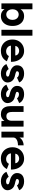

<svg xmlns="http://www.w3.org/2000/svg" viewBox="1771 -2511 752 4334"><g transform="rotate(90 2147.0 -344.0)"><path d="M340 12Q289 12 251 -9.5Q213 -31 187 -71L182 0H57V-700H189V-432Q214 -471 252 -491.5Q290 -512 340 -512Q409 -512 459.5 -480Q510 -448 538 -389.5Q566 -331 566 -250Q566 -170 538 -111Q510 -52 459.5 -20Q409 12 340 12ZM306 -109Q342 -109 369.5 -127Q397 -145 413 -177Q429 -209 429 -250Q429 -291 413.5 -323Q398 -355 370.5 -372.5Q343 -390 307 -390Q273 -390 246 -372Q219 -354 204 -322.5Q189 -291 189 -250Q189 -209 204 -177Q219 -145 245.5 -127Q272 -109 306 -109Z M653 0V-700H785V0Z M1125 12Q1051 12 994 -21.5Q937 -55 904.5 -114Q872 -173 872 -250Q872 -327 905.5 -386Q939 -445 997.5 -478.5Q1056 -512 1132 -512Q1198 -512 1253.5 -477.5Q1309 -443 1342.5 -376.5Q1376 -310 1376 -215H1010Q1015 -165 1053 -135.5Q1091 -106 1139 -106Q1180 -106 1206 -123.5Q1232 -141 1246 -169L1364 -123Q1343 -81 1309.5 -50.5Q1276 -20 1230 -4Q1184 12 1125 12ZM1017 -313H1233Q1230 -344 1213 -363Q1196 -382 1173 -391Q1150 -400 1128 -400Q1107 -400 1082.5 -391.5Q1058 -383 1039.5 -364Q1021 -345 1017 -313Z M1640 12Q1592 12 1550 -2.5Q1508 -17 1476 -44.5Q1444 -72 1426 -112L1539 -164Q1554 -140 1580 -122.5Q1606 -105 1640 -105Q1673 -105 1691 -114.5Q1709 -124 1709 -142Q1709 -160 1694.5 -168.5Q1680 -177 1655 -183L1609 -195Q1537 -214 1495.5 -255.5Q1454 -297 1454 -351Q1454 -428 1503.5 -470Q1553 -512 1644 -512Q1691 -512 1731.5 -498Q1772 -484 1801 -459Q1830 -434 1841 -401L1732 -351Q1725 -371 1698 -383.5Q1671 -396 1644 -396Q1617 -396 1602.5 -384.5Q1588 -373 1588 -353Q1588 -340 1602 -331.5Q1616 -323 1642 -317L1707 -301Q1756 -289 1785.5 -262.5Q1815 -236 1828.5 -203.5Q1842 -171 1842 -140Q1842 -95 1815.5 -60.5Q1789 -26 1743.5 -7Q1698 12 1640 12Z M2105 12Q2057 12 2015 -2.5Q1973 -17 1941 -44.5Q1909 -72 1891 -112L2004 -164Q2019 -140 2045 -122.5Q2071 -105 2105 -105Q2138 -105 2156 -114.5Q2174 -124 2174 -142Q2174 -160 2159.5 -168.5Q2145 -177 2120 -183L2074 -195Q2002 -214 1960.5 -255.5Q1919 -297 1919 -351Q1919 -428 1968.5 -470Q2018 -512 2109 -512Q2156 -512 2196.5 -498Q2237 -484 2266 -459Q2295 -434 2306 -401L2197 -351Q2190 -371 2163 -383.5Q2136 -396 2109 -396Q2082 -396 2067.5 -384.5Q2053 -373 2053 -353Q2053 -340 2067 -331.5Q2081 -323 2107 -317L2172 -301Q2221 -289 2250.5 -262.5Q2280 -236 2293.5 -203.5Q2307 -171 2307 -140Q2307 -95 2280.5 -60.5Q2254 -26 2208.5 -7Q2163 12 2105 12Z M2562 12Q2502 12 2460.5 -12Q2419 -36 2397 -86.5Q2375 -137 2375 -217V-500H2507V-244Q2507 -194 2518.5 -165.5Q2530 -137 2551.5 -124.5Q2573 -112 2600 -112Q2652 -111 2679 -143.5Q2706 -176 2706 -238V-500H2838V0H2714L2709 -68Q2684 -30 2646.5 -9Q2609 12 2562 12Z M2952 0V-500H3084V-408Q3115 -455 3162.5 -478.5Q3210 -502 3261 -502V-374Q3215 -374 3174.5 -363Q3134 -352 3109 -327Q3084 -302 3084 -263V0Z M3557 12Q3483 12 3426 -21.5Q3369 -55 3336.5 -114Q3304 -173 3304 -250Q3304 -327 3337.5 -386Q3371 -445 3429.5 -478.5Q3488 -512 3564 -512Q3630 -512 3685.5 -477.5Q3741 -443 3774.5 -376.5Q3808 -310 3808 -215H3442Q3447 -165 3485 -135.5Q3523 -106 3571 -106Q3612 -106 3638 -123.5Q3664 -141 3678 -169L3796 -123Q3775 -81 3741.5 -50.5Q3708 -20 3662 -4Q3616 12 3557 12ZM3449 -313H3665Q3662 -344 3645 -363Q3628 -382 3605 -391Q3582 -400 3560 -400Q3539 -400 3514.5 -391.5Q3490 -383 3471.5 -364Q3453 -345 3449 -313Z M4072 12Q4024 12 3982 -2.5Q3940 -17 3908 -44.5Q3876 -72 3858 -112L3971 -164Q3986 -140 4012 -122.5Q4038 -105 4072 -105Q4105 -105 4123 -114.5Q4141 -124 4141 -142Q4141 -160 4126.5 -168.5Q4112 -177 4087 -183L4041 -195Q3969 -214 3927.5 -255.5Q3886 -297 3886 -351Q3886 -428 3935.5 -470Q3985 -512 4076 -512Q4123 -512 4163.5 -498Q4204 -484 4233 -459Q4262 -434 4273 -401L4164 -351Q4157 -371 4130 -383.5Q4103 -396 4076 -396Q4049 -396 4034.5 -384.5Q4020 -373 4020 -353Q4020 -340 4034 -331.5Q4048 -323 4074 -317L4139 -301Q4188 -289 4217.5 -262.5Q4247 -236 4260.5 -203.5Q4274 -171 4274 -140Q4274 -95 4247.5 -60.5Q4221 -26 4175.5 -7Q4130 12 4072 12Z"/></g></svg>

Font: Figtree Light
Style: Bold
Weight: 700
Version: Version 2.002